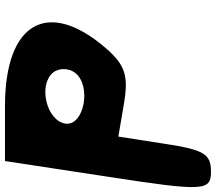

<svg xmlns="http://www.w3.org/2000/svg" viewBox="-68 -855 865 769"><g transform="rotate(90 364.5 -470.5)"><path d="M556 -698 527 -512 392 -535C283 -553 240 -539 173 -462C-28 -229 71 -58 404 -58H625L688 -471C747 -854 745 -883 668 -883C597 -883 580 -856 556 -698ZM475 -300C464 -225 322 -190 271 -250C252 -273 252 -313 271 -338C322 -406 486 -375 475 -300Z"/></g></svg>

Font: Hussar Skorodowane
Style: Ky
Weight: 700
Foundry: Cannot Into Space Fonts
Version: Version 0.892